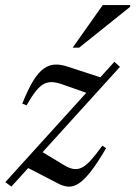

<svg xmlns="http://www.w3.org/2000/svg" viewBox="-38 -710 522 741"><path d="M-17.5 -7 403.5 -471.5 425 -452 6 10ZM64.5 -303.5 48 -310Q70 -365.5 90.2 -398.2Q110.5 -431 131.2 -445.5Q152 -460 174.5 -460.8Q197 -461.5 222.5 -453L369.5 -405L320.5 -343L212 -381Q186 -391 167 -392.8Q148 -394.5 132.2 -386.5Q116.5 -378.5 100.5 -358.5Q84.5 -338.5 64.5 -303.5ZM184 -3 61 -66.5 116 -129 200.5 -78Q223 -63 241.2 -58.8Q259.5 -54.5 276.5 -62.5Q293.5 -70.5 312.8 -91.8Q332 -113 357 -148L371.5 -138Q337.5 -80 311.5 -47Q285.5 -14 264.5 -1Q243.5 12 224 10.2Q204.5 8.5 184 -3ZM242.5 -526 358.5 -690.5H464.5L464 -683.5L267.5 -526Z"/></svg>

Font: Newsreader 36pt
Style: Italic
Weight: 400
Italic angle: -17°
Designer: Hugues Gentile
Foundry: Production Type
Version: Version 1.003